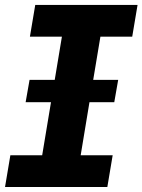

<svg xmlns="http://www.w3.org/2000/svg" viewBox="-30 -747 569 767"><path d="M398.8 0H-9.9L11.4 -126.8H138.5L173.7 -338.8H72.4L88.1 -427.9H188.6L217.3 -600.5H89.5L110.8 -727.3H519.5L498.2 -600.5H371.1L342.3 -427.9H442.1L426.5 -338.8H327.4L292.3 -126.8H420.1Z"/></svg>

Font: Linik Sans
Style: Bold Italic
Weight: 700
Italic angle: 9°
Designer: Fonts by Rasmus Andersson / Changes by Cristiano Sobral with parts from Marc Monis
Foundry: rsms
Version: Version 3.020; ttfautohint (v1.6)